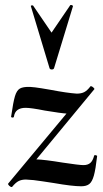

<svg xmlns="http://www.w3.org/2000/svg" viewBox="-20 -743 412 771"><path d="M362 -120Q365 -120 368 -118.5Q371 -117 370 -116Q364 -63 357 -38Q350 -13 338.5 -4Q327 5 306 5Q270 5 196 -8Q187 -9 150 -15Q113 -21 84 -22Q67 -22 55 -16Q43 -10 29 7Q29 8 27 8Q22 8 16.5 2.5Q11 -3 13 -6L247 -287Q227 -288 160 -299Q105 -310 83 -310Q41 -310 36 -275Q35 -270 29 -271Q23 -272 25 -277Q33 -333 40 -356.5Q47 -380 60 -387.5Q73 -395 101 -394Q119 -393 146.5 -388.5Q174 -384 185 -382Q247 -370 288 -367Q306 -367 318 -373Q330 -379 343 -396Q343 -397 345 -397Q349 -397 354.5 -392Q360 -387 359 -385L126 -103Q159 -102 232 -90Q298 -80 315 -80Q333 -80 343 -89Q353 -98 358 -118Q358 -120 362 -120ZM104 -718Q103 -721 108 -721.5Q113 -722 114 -719L187 -612L262 -722Q263 -723 265 -723Q268 -723 270.5 -721.5Q273 -720 273 -718L197 -469Q195 -464 188 -464Q181 -464 179 -469Z"/></svg>

Font: Cormorant Upright
Style: Bold
Weight: 700
Designer: Christian Thalmann (Catharsis Fonts)
Foundry: Catharsis Fonts
Version: Version 3.302